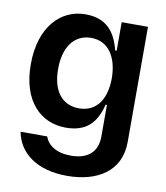

<svg xmlns="http://www.w3.org/2000/svg" viewBox="-85 -624 785 909"><g transform="rotate(10 307.5 -169.0)"><path d="M298.3 215.9C445 215.9 553.6 148.4 554 9.2V-545.5H427.6V-408.4H420.5C399.1 -492.5 356.2 -552.6 252.8 -552.6C133.5 -552.6 38 -453.8 38.4 -274.9C38 -96.6 133.5 -7.8 252.8 -7.8C353 -7.8 398.8 -60 420.5 -147.7H426.8V5.7C426.1 85.6 372.9 118.6 300.4 118.6C230.1 118.6 188.6 89.5 174 48.3H46.2C64.6 148.8 154.1 215.9 298.3 215.9ZM299 -108.7C213.8 -108.7 169 -174.7 169.7 -275.6C169 -374.3 213.1 -447.1 299 -447.4C381.4 -447.1 426.8 -378.6 427.6 -275.6C426.8 -171.2 380.7 -108.7 299 -108.7Z"/></g></svg>

Font: Riot Sans 2.0
Style: Bold
Weight: 600
Designer: Rasmus Andersson
Foundry: rsms
Version: Version 3.006;hotconv 1.0.109;makeotfexe 2.5.65596